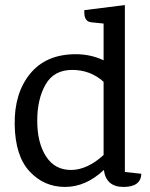

<svg xmlns="http://www.w3.org/2000/svg" viewBox="-20 -723 593 758"><path d="M538 -37Q536 15 467.5 15Q399 15 390 -52Q319 15 236.5 15Q154 15 97 -46Q40 -107 38 -231Q36 -355 99 -432Q162 -509 279 -509Q338 -509 389 -485V-630L340 -635Q310 -638 313 -683L473 -703V-44ZM389 -111V-400Q337 -447 265 -447Q193 -447 160 -389.5Q127 -332 127 -246Q127 -160 161.5 -106Q196 -52 260 -52Q324 -52 389 -111Z"/></svg>

Font: Karma Medium
Style: Regular
Weight: 500
Designer: Joana Correia
Foundry: Indian Type Foundry
Version: Version 1.202;PS 1.0;hotconv 1.0.78;makeotf.lib2.5.61930; tt